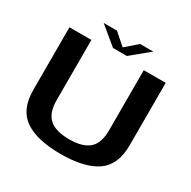

<svg xmlns="http://www.w3.org/2000/svg" viewBox="-175 -969 1135 1141"><g transform="rotate(30 392.0 -398.0)"><path d="M384.5 3.5Q547.5 3.5 631 -54Q714.5 -111.5 714.5 -246V-675H564V-262.5Q564 -174 520.2 -135.8Q476.5 -97.5 384.5 -97.5Q292.5 -97.5 248.5 -136Q204.5 -174.5 204.5 -262.5V-675H54V-246Q54 -111.5 137.5 -54Q221 3.5 384.5 3.5ZM339.5 -698H435L557.5 -799H467L387.5 -729.5L308.5 -799H217.5Z"/></g></svg>

Font: Anybody SemiExpanded SemiBold
Style: Regular
Weight: 600
Width: 6
Designer: Tyler Finck
Foundry: Etcetera Type Company
Version: Version 1.113;gftools[0.9.25]